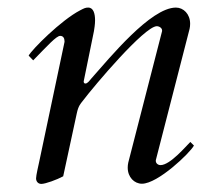

<svg xmlns="http://www.w3.org/2000/svg" viewBox="-20 -459 526 494"><path d="M467.8 -384.8C468.8 -389.2 469.2 -393.6 469.2 -397.9C469.2 -422.9 452.1 -439.5 432.6 -439.5C367.7 -439.5 262.2 -310.1 214.8 -256.8C210 -251 205.1 -244.1 199.7 -244.1C197.3 -244.1 195.3 -245.6 195.3 -249.5C221.7 -378.4 221.7 -378.9 221.7 -378.9C222.7 -384.8 224.6 -396.5 224.6 -406.7C224.6 -423.3 220.7 -439.5 207 -439.5C200.2 -439.5 196.8 -438 186.5 -432.6C137.2 -407.2 62 -331.5 53.7 -315.9L65.4 -303.7C102.1 -341.3 125 -366.7 134.8 -366.7C142.6 -366.7 146 -360.8 146 -353V-351.1L80.6 -41.5C79.1 -34.2 72.8 -7.8 72.8 0C72.8 6.8 77.1 14.2 86.4 14.2C96.7 14.2 126.5 3.4 142.6 -5.4L177.7 -168C181.6 -186.5 187.5 -192.4 192.4 -198.7C223.1 -239.3 351.1 -390.6 383.3 -391.6C390.1 -391.6 397 -386.7 397 -380.9V-378.9L310.1 -41C309.1 -36.6 308.6 -32.2 308.6 -27.8C308.6 -2.9 325.7 13.7 345.2 13.7C386.2 13.7 468.8 -65.4 479 -84.5L469.7 -93.8C459.5 -84 418 -34.2 393.1 -34.2C386.2 -34.2 380.9 -39.1 380.9 -44.9V-46.9Z"/></svg>

Font: Cardo
Style: Italic
Weight: 400
Designer: David J. Perry
Foundry: David J. Perry
Version: Version 0.99